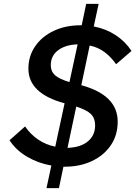

<svg xmlns="http://www.w3.org/2000/svg" viewBox="-20 -851 699 987"><path d="M29 -130 109 -201Q136 -161 175.5 -134Q215 -107 264 -97L312 -320Q126 -370 126 -498Q126 -563 161 -613.5Q196 -664 256.5 -692.5Q317 -721 393 -721Q396 -721 400 -721L423 -831H487L462 -715Q525 -703 575 -670Q625 -637 656 -589L577 -521Q550 -559 517 -583.5Q484 -608 441 -617L398 -413Q585 -362 585 -226Q585 -156 549.5 -104Q514 -52 452.5 -23Q391 6 313 6Q309 6 306 6L283 116H219L244 0Q176 -12 119 -45.5Q62 -79 29 -130ZM241 -516Q241 -484 262.5 -464.5Q284 -445 337 -429L379 -623Q316 -621 278.5 -592.5Q241 -564 241 -516ZM469 -207Q469 -243 447.5 -264.5Q426 -286 372 -303L327 -91Q394 -93 431.5 -124Q469 -155 469 -207Z"/></svg>

Font: Wix Madefor Text SemiBold
Style: Italic
Weight: 600
Italic angle: -12°
Designer: Dalton Maag Ltd
Foundry: Dalton Maag Ltd
Version: Version 3.100